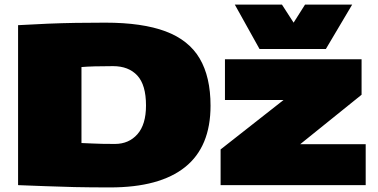

<svg xmlns="http://www.w3.org/2000/svg" viewBox="-20 -809 1651 839"><path d="M461 10Q374 10 305.5 8.5Q237 7 177.5 4.5Q118 2 59 0V-699Q128 -703 189 -705.5Q250 -708 310.5 -709Q371 -710 440 -710Q602 -710 703.5 -672Q805 -634 852.5 -553.5Q900 -473 900 -347Q900 -168 789 -79Q678 10 461 10ZM482 -180Q543 -180 580.5 -222.5Q618 -265 618 -348Q618 -438 580 -479Q542 -520 474 -520Q428 -520 393.5 -519Q359 -518 336 -516V-184Q362 -183 382.5 -182Q403 -181 426 -180.5Q449 -180 482 -180ZM944 0V-156L1219 -372H963V-550H1560V-395L1292 -179H1578V0ZM1519 -789 1404 -595H1114L1006 -789H1212L1263 -710L1313 -789Z"/></svg>

Font: Georama Expanded Black
Style: Regular
Weight: 900
Width: 7
Designer: Jean-Baptiste Levee
Foundry: Production Type
Version: Version 1.000